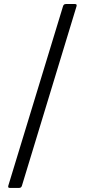

<svg xmlns="http://www.w3.org/2000/svg" viewBox="-20 -794 426 949"><path d="M350.1 -774.1H306.1C297.9 -773.8 294 -771 291.5 -763.1L21 123.9C19.2 132.1 21 134.6 29.1 134.9H73.9C82 134.6 85.9 131.7 88.4 123.9L358.3 -763.1C360.1 -771.3 358.3 -773.8 350.1 -774.1Z"/></svg>

Font: Margiela Serif
Style: Bold
Weight: 700
Designer: Andreas Faust, Stefan Endress
Version: Version 1.002;FEAKit 1.0